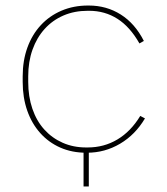

<svg xmlns="http://www.w3.org/2000/svg" viewBox="-20 -546 602 694"><path d="M291 6H295Q359 6 414 -26.5Q469 -59 504 -118L487 -127Q453 -71 404.5 -42Q356 -13 297 -13H291Q245 -13 206.5 -30Q168 -47 140 -78Q112 -109 97 -153Q82 -197 82 -250V-270Q82 -323 97.5 -366.5Q113 -410 141.5 -441.5Q170 -473 209.5 -490Q249 -507 297 -507H302Q359 -507 404.5 -478Q450 -449 484 -389L500 -398Q468 -461 416.5 -493.5Q365 -526 301 -526H298Q246 -526 202.5 -507.5Q159 -489 127.5 -455Q96 -421 79 -374Q62 -327 62 -270V-250Q62 -193 78.5 -146Q95 -99 125.5 -65Q156 -31 198 -12.5Q240 6 291 6ZM282 -9V128H301V-9Z"/></svg>

Font: Fixel Variable
Style: Regular
Weight: 100
Width: 3
Designer: AlfaBravo + MacPaw
Foundry: Kyrylo Tkachov, Marchela Mozhyna, Serhii Makarenko, Maria Weinstein, Zakhar Kryvoshyya
Version: Version 1.211